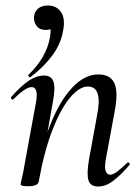

<svg xmlns="http://www.w3.org/2000/svg" viewBox="-20 -670 508 699"><path d="M92 -390Q88 -387 84.5 -392Q81 -397 85 -399Q117 -430 136 -463.5Q155 -497 161 -530Q167 -559 162 -572Q157 -585 153 -588L182 -600Q183 -581 174 -571Q165 -561 147 -561Q124 -561 113 -576Q102 -591 104 -610Q106 -628 119 -639Q132 -650 155 -650Q186 -650 202.5 -625.5Q219 -601 209 -555Q201 -509 170 -467.5Q139 -426 92 -390ZM337 9Q309 9 302 -14Q295 -37 304 -89L333 -248Q355 -355 300 -355Q269 -355 235 -314.5Q201 -274 171 -197Q141 -120 121 -9L107 -10Q128 -127 162.5 -214.5Q197 -302 242.5 -350.5Q288 -399 338 -399Q381 -399 396 -368Q411 -337 398 -267L365 -89Q360 -59 365 -46.5Q370 -34 381 -34Q392 -34 407.5 -46Q423 -58 443 -77Q446 -81 450 -77Q454 -73 451 -69Q419 -32 392 -11.5Q365 9 337 9ZM82 8Q66 8 60.5 6Q55 4 55 1Q55 -2 60.5 -25Q66 -48 70 -74L111 -297Q121 -353 95 -353Q84 -353 67 -341.5Q50 -330 29 -309Q26 -305 22 -309.5Q18 -314 21 -317Q56 -357 84.5 -376Q113 -395 140 -395Q167 -395 174.5 -373Q182 -351 173 -302L121 -9Q118 8 82 8Z"/></svg>

Font: Cormorant Light Medium
Style: Italic
Weight: 500
Italic angle: -10°
Version: Version 4.000